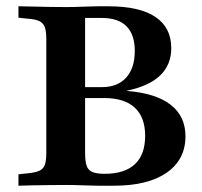

<svg xmlns="http://www.w3.org/2000/svg" viewBox="-20 -591 644 611"><path d="M291.1 0Q273.4 0 245.6 -1.2Q217.7 -2.4 191.1 -2.4Q166.1 -2.4 137.5 -2Q108.9 -1.6 82.7 -1.2Q56.5 -0.8 38.7 0V-36.3L68.5 -39.5Q93.5 -41.9 106 -48Q118.5 -54 123 -67.3Q127.4 -80.6 127.4 -105.6V-465.3Q127.4 -490.3 123 -503.6Q118.5 -516.9 106 -523.4Q93.5 -529.8 68.5 -531.5L38.7 -534.7V-571Q56.5 -571 82.7 -570.2Q108.9 -569.4 137.5 -569Q166.1 -568.5 191.1 -568.5Q217.7 -568.5 245.6 -569.8Q273.4 -571 291.1 -571H325Q424.2 -571 474.6 -537.1Q525 -503.2 525 -437.9Q525 -384.7 489.5 -350.8Q454 -316.9 383.9 -302.4V-301.6Q475.8 -294.4 523 -257.7Q570.2 -221 570.2 -157.3Q570.2 -83.1 510.5 -41.5Q450.8 0 342.7 0ZM312.9 -37.9Q376.6 -37.9 409.3 -68.5Q441.9 -99.2 441.9 -158.9Q441.9 -217.7 408.9 -248.4Q375.8 -279 311.3 -279H218.5V-313.7H304Q354 -313.7 381.5 -344Q408.9 -374.2 408.9 -429Q408.9 -480.6 382.7 -507.3Q356.5 -533.9 303.2 -533.9H250.8V-105.6Q250.8 -78.2 255.6 -63.7Q260.5 -49.2 274.2 -43.5Q287.9 -37.9 312.9 -37.9Z"/></svg>

Font: Playfair 9pt
Style: Bold
Weight: 700
Designer: Claus Eggers Sørensen
Foundry: Claus Eggers Sørensen
Version: Version 2.203